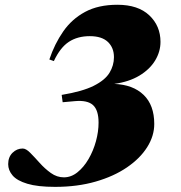

<svg xmlns="http://www.w3.org/2000/svg" viewBox="-20 -750 740 786"><path d="M241.5 -24Q271.5 -24 297.2 -44.8Q323 -65.5 342.5 -99Q362 -132.5 372.8 -171.8Q383.5 -211 383.5 -248Q383.5 -299 360.8 -319.8Q338 -340.5 287 -336L236.5 -331.5L232.5 -361.5Q317.5 -375.5 363.8 -398.8Q410 -422 428.2 -452Q446.5 -482 446.5 -516Q446.5 -554.5 421.8 -578.2Q397 -602 347.5 -602Q297.5 -602 262 -578.8Q226.5 -555.5 200.5 -500L182 -506.5Q203.5 -570.5 238.8 -621.2Q274 -672 328.2 -701.2Q382.5 -730.5 460.5 -730.5Q545.5 -730.5 591.2 -687.2Q637 -644 637 -578.5Q637 -538.5 615 -502.2Q593 -466 550.8 -440.5Q508.5 -415 447.5 -406.5Q524.5 -403.5 568 -361.5Q611.5 -319.5 611.5 -242.5Q611.5 -193.5 582.5 -147.5Q553.5 -101.5 499.8 -64.8Q446 -28 371.2 -6.5Q296.5 15 205.5 15Q134 15 91.8 2.2Q49.5 -10.5 31.5 -31.8Q13.5 -53 13.5 -78Q13.5 -107 31.2 -124.5Q49 -142 73 -142Q86.5 -142 104 -124.2Q121.5 -106.5 142.5 -83Q163.5 -59.5 188.2 -41.8Q213 -24 241.5 -24Z"/></svg>

Font: Newsreader 72pt ExtraBold
Style: Italic
Weight: 800
Italic angle: -17°
Designer: Hugues Gentile
Foundry: Production Type
Version: Version 1.003; ttfautohint (v1.8.3)